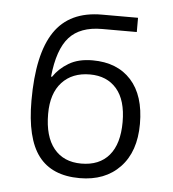

<svg xmlns="http://www.w3.org/2000/svg" viewBox="-41 -951 497 551"><g transform="rotate(5 207.0 -675.5)"><path d="M51 -649Q51 -783 94.5 -847.5Q138 -912 231 -912H335V-871H235Q172 -871 140.5 -836Q109 -801 101 -722H104Q120 -746 147.5 -762.5Q175 -779 216 -779Q287 -779 327 -735Q367 -691 367 -609Q367 -529 324 -484Q281 -439 208 -439Q128 -439 89.5 -489.5Q51 -540 51 -649ZM317 -610Q317 -673 289 -705.5Q261 -738 212 -738Q161 -738 131.5 -706Q102 -674 102 -615Q102 -550 130 -515.5Q158 -481 209 -481Q261 -481 289 -514Q317 -547 317 -610Z"/></g></svg>

Font: Noto Sans Georgian Light
Style: Regular
Weight: 300
Designer: Monotype Design team
Foundry: Monotype Imaging Inc.
Version: Version 1.000